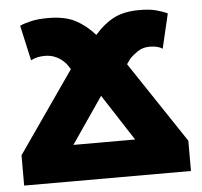

<svg xmlns="http://www.w3.org/2000/svg" viewBox="-45 -611 690 657"><g transform="rotate(-5 300.0 -282.0)"><path d="M12 0H585V-104L399 -383L411 -400Q422 -412 439.5 -424Q457 -436 481 -436Q510 -436 525 -425L553 -544Q537 -552 514 -558Q491 -564 457 -564Q403 -564 368 -545.5Q333 -527 303 -492Q273 -526 237 -545Q201 -564 144 -564Q109 -564 85 -558.5Q61 -553 46 -546L73 -425Q93 -436 121 -436Q164 -436 194 -401L206 -383L12 -104ZM192 -124 301 -283 404 -124Z"/></g></svg>

Font: Noto Sans Mono Extra
Style: Regular
Weight: 800
Designer: Monotype Design Team
Foundry: Monotype Imaging Inc.
Version: Version 1.900